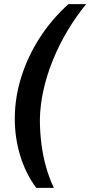

<svg xmlns="http://www.w3.org/2000/svg" viewBox="-20 -756 439 934"><path d="M156 158Q103 85 77 -3Q51 -91 52 -185Q53 -285 84 -383Q115 -481 172.5 -571Q230 -661 313 -736H399Q350 -676 309 -607.5Q268 -539 238 -465.5Q208 -392 191.5 -318Q175 -244 174 -174Q174 -115 181.5 -56Q189 3 204.5 57.5Q220 112 242 158Z"/></svg>

Font: Archivo Condensed
Style: Bold Italic
Weight: 700
Width: 3
Italic angle: -10°
Designer: Hector Gatti
Foundry: Omnibus-Type
Version: Version 2.001